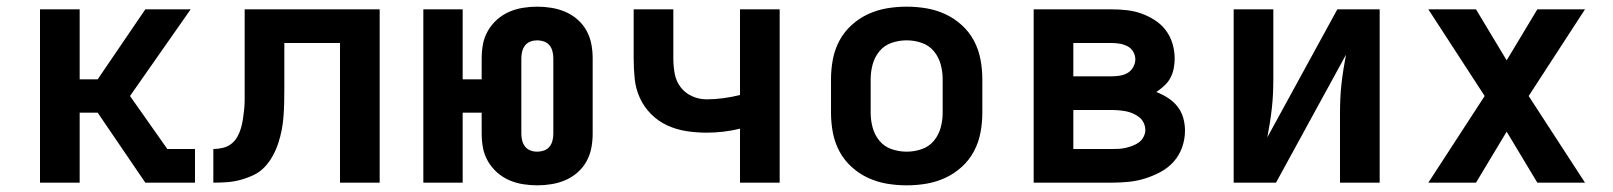

<svg xmlns="http://www.w3.org/2000/svg" viewBox="-20 -548 4840 576"><path d="M100 0V-520H219V-310H273L416 -520H552L370 -260L482 -101H565V0H416L273 -210H219V0Z M620 0V-101Q635 -101 649 -104.5Q663 -108 674 -116.5Q685 -125 692 -137.5Q699 -150 703 -164Q707 -178 709 -192Q711 -206 712.5 -220Q714 -234 714 -248.5Q714 -263 714 -277V-520H1119V0H1000V-419H833V-281Q833 -260 832.5 -239.5Q832 -219 830.5 -198.5Q829 -178 825 -157.5Q821 -137 814.5 -117.5Q808 -98 798 -80Q788 -62 774 -47Q760 -32 741 -23Q722 -14 702 -8.5Q682 -3 661.5 -1.5Q641 0 620 0Z M1592 8Q1570 8 1548.5 4.5Q1527 1 1507.5 -7.5Q1488 -16 1471.5 -30.5Q1455 -45 1444 -64Q1433 -83 1429 -104Q1425 -125 1425 -147V-210H1368V0H1250V-520H1368V-310H1425V-373Q1425 -395 1429 -416Q1433 -437 1444 -456Q1455 -475 1471.5 -489.5Q1488 -504 1507.5 -512.5Q1527 -521 1548.5 -524.5Q1570 -528 1592 -528Q1613 -528 1634.5 -524.5Q1656 -521 1676 -512.5Q1696 -504 1712.5 -489.5Q1729 -475 1739.5 -456Q1750 -437 1754 -416Q1758 -395 1758 -373V-147Q1758 -125 1754 -104Q1750 -83 1739.5 -64Q1729 -45 1712.5 -30.5Q1696 -16 1676 -7.5Q1656 1 1634.5 4.5Q1613 8 1592 8ZM1592 -93Q1602 -93 1612 -96.5Q1622 -100 1628.5 -108Q1635 -116 1637.5 -126.5Q1640 -137 1640 -147V-373Q1640 -383 1637.5 -393.5Q1635 -404 1628.5 -412Q1622 -420 1612 -423.5Q1602 -427 1592 -427Q1581 -427 1571.5 -423.5Q1562 -420 1555.5 -412Q1549 -404 1546.5 -393.5Q1544 -383 1544 -373V-147Q1544 -137 1546.5 -126.5Q1549 -116 1555.5 -108Q1562 -100 1571.5 -96.5Q1581 -93 1592 -93Z M2200 0V-162Q2176 -156 2150.5 -153Q2125 -150 2100 -150Q2070 -150 2040 -154.5Q2010 -159 1982.5 -171.5Q1955 -184 1933.5 -205.5Q1912 -227 1899.5 -254.5Q1887 -282 1884 -312.5Q1881 -343 1881 -373V-520H2000V-373Q2000 -350 2004 -327.5Q2008 -305 2021.5 -287Q2035 -269 2056 -259.5Q2077 -250 2100 -250Q2125 -250 2150.5 -253.5Q2176 -257 2200 -263V-520H2319V0Z M2700 8Q2670 8 2640.5 3Q2611 -2 2584 -14.5Q2557 -27 2534.5 -47.5Q2512 -68 2498 -94.5Q2484 -121 2478.5 -150.5Q2473 -180 2473 -210V-310Q2473 -340 2478.5 -369.5Q2484 -399 2498 -425.5Q2512 -452 2534.5 -472.5Q2557 -493 2584 -505.5Q2611 -518 2640.5 -523Q2670 -528 2700 -528Q2730 -528 2759.5 -523Q2789 -518 2816 -505.5Q2843 -493 2865.5 -472.5Q2888 -452 2902 -425.5Q2916 -399 2921.5 -369.5Q2927 -340 2927 -310V-210Q2927 -180 2921.5 -150.5Q2916 -121 2902 -94.5Q2888 -68 2865.5 -47.5Q2843 -27 2816 -14.5Q2789 -2 2759.5 3Q2730 8 2700 8ZM2700 -93Q2723 -93 2745 -100.5Q2767 -108 2781.5 -125.5Q2796 -143 2802 -165Q2808 -187 2808 -210V-310Q2808 -333 2802 -355Q2796 -377 2781.5 -394.5Q2767 -412 2745 -419.5Q2723 -427 2700 -427Q2677 -427 2655 -419.5Q2633 -412 2618.5 -394.5Q2604 -377 2598 -355Q2592 -333 2592 -310V-210Q2592 -187 2598 -165Q2604 -143 2618.5 -125.5Q2633 -108 2655 -100.5Q2677 -93 2700 -93Z M3315 0H3081V-520H3315Q3337 -520 3360 -517.5Q3383 -515 3404 -507.5Q3425 -500 3444.5 -487.5Q3464 -475 3477.5 -457Q3491 -439 3497.5 -417Q3504 -395 3504 -372Q3504 -357 3501 -342Q3498 -327 3491 -314Q3484 -301 3472.5 -290.5Q3461 -280 3449 -272Q3467 -265 3483.5 -254.5Q3500 -244 3512 -229Q3524 -214 3529.5 -195Q3535 -176 3535 -156Q3535 -131 3526.5 -106.5Q3518 -82 3501 -63Q3484 -44 3461.5 -32Q3439 -20 3415 -12.5Q3391 -5 3365.5 -2.5Q3340 0 3315 0ZM3200 -319H3315Q3327 -319 3339.5 -321Q3352 -323 3362.5 -329Q3373 -335 3379.5 -346.5Q3386 -358 3386 -370Q3386 -382 3379.5 -393Q3373 -404 3362 -409.5Q3351 -415 3339 -417Q3327 -419 3315 -419H3200ZM3200 -101H3315Q3326 -101 3336.5 -101.5Q3347 -102 3357.5 -104.5Q3368 -107 3378.5 -111Q3389 -115 3397.5 -121.5Q3406 -128 3411 -138Q3416 -148 3416 -158Q3416 -169 3411 -179.5Q3406 -190 3397.5 -196.5Q3389 -203 3379 -207.5Q3369 -212 3358.5 -214Q3348 -216 3337 -217Q3326 -218 3315 -218H3200Z M3681 0V-520H3800V-312Q3800 -290 3799 -267.5Q3798 -245 3795.5 -223Q3793 -201 3789.5 -179Q3786 -157 3782 -136L3992 -520H4119V0H4000V-208Q4000 -230 4001 -252.5Q4002 -275 4004.5 -297Q4007 -319 4010.5 -341Q4014 -363 4018 -384L3808 0Z M4265 0 4434 -260 4265 -520H4408L4500 -367L4592 -520H4735L4566 -260L4735 0H4592L4500 -153L4408 0Z"/></svg>

Font: R Plex Mono
Style: Bold
Weight: 700
Monospace: yes
Designer: Belleve Invis
Foundry: Belleve Invis
Version: Version 31.8.0